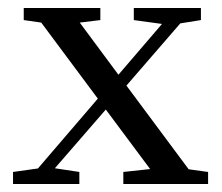

<svg xmlns="http://www.w3.org/2000/svg" viewBox="-20 -462 558 482"><path d="M12.7 0V-30.3L75.2 -39.1L225.6 -214.4L83.5 -405.3L39.6 -411.6V-441.9H231.9V-411.6L180.2 -405.3L277.3 -274.4L386.7 -401.9L315.9 -411.6V-441.9H484.4V-411.6L432.6 -403.3L297.4 -247.1L453.6 -37.1L502.4 -30.3V0H289.6V-30.3L356.9 -37.6L245.6 -187L117.7 -39.6L179.2 -30.3V0Z"/></svg>

Font: Elstob 10pt
Style: Regular
Weight: 400
Designer: Peter S. Baker
Version: Version 1.015